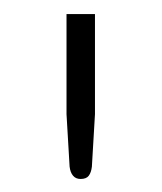

<svg xmlns="http://www.w3.org/2000/svg" viewBox="-20 -728 236 280"><path d="M118.5 -707.5V-561.5L114 -485Q113 -476.5 109.5 -471.8Q106 -467 97.5 -467Q90.5 -467 86.5 -471.8Q82.5 -476.5 81.5 -485L77 -561.5V-707.5Z"/></svg>

Font: Lato 2
Style: Regular
Weight: 300
Designer: Lukasz Dziedzic with Adam Twardoch and Botio Nikoltchev
Foundry: tyPoland Lukasz Dziedzic
Version: Version 2.015; 2015-08-06; http://www.latofonts.com/